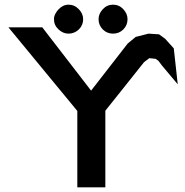

<svg xmlns="http://www.w3.org/2000/svg" viewBox="-20 -802 793 822"><path d="M211 -720Q211 -731 216.5 -742Q222 -753 230.5 -762Q239 -771 250 -776.5Q261 -782 273 -782Q299 -782 317.5 -762.5Q336 -743 336 -720Q336 -694 317.5 -676Q299 -658 273 -658Q250 -658 230.5 -676Q211 -694 211 -720ZM526 -720Q526 -694 508 -676Q490 -658 464 -658Q438 -658 420 -676Q402 -694 402 -720Q402 -743 420 -762.5Q438 -782 464 -782Q490 -782 508 -762.5Q526 -743 526 -720ZM370 -414 527 -616 561 -644 616 -658 661 -655 687 -636 724 -595 741 -441 673 -522 658 -542Q655 -544 652.5 -545.5Q650 -547 647 -550L619 -553Q616 -551 613 -548L602 -540Q600 -538 596 -535Q553 -482 514 -432L431 -328V0H311V-327L16 -685H161Z"/></svg>

Font: New Athena Unicode
Style: Bold
Weight: 700
Designer: J. Rusten 1997; rev. by R. Hancock 2001, 2002, rev. by D. Mastronarde 2002-2021
Foundry: Society for Classical Studies (formerly American Philological Association)
Version: Version 5.008